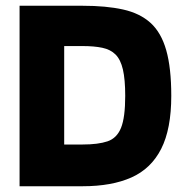

<svg xmlns="http://www.w3.org/2000/svg" viewBox="-20 -647 642 667"><path d="M69 -487V-627H267Q349 -627 407.5 -614Q466 -601 503 -567.5Q540 -534 557.5 -472.5Q575 -411 575 -314Q575 -199 540 -130Q505 -61 436.5 -30.5Q368 0 267 0H71V-145H267Q321 -145 353.5 -156Q386 -167 400.5 -203Q415 -239 415 -314Q415 -371 407 -405.5Q399 -440 381.5 -457.5Q364 -475 335.5 -481Q307 -487 267 -487ZM203 0H48V-627H203Z"/></svg>

Font: Blinker
Style: Regular
Weight: 400
Designer: Juergen Huber
Foundry: supertype
Version: 1.017